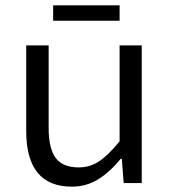

<svg xmlns="http://www.w3.org/2000/svg" viewBox="-20 -678 640 711"><path d="M176.8 -601.1V-658.2H422.9V-601.1ZM246.1 13.2Q77.1 13.2 77.1 -192.9V-509.8H160.2V-204.1Q160.2 -128.4 186 -93.3Q211.9 -58.1 272 -58.1Q313 -58.1 346.9 -80.6Q380.9 -103 422.9 -154.8V-509.8H504.9V0H438L431.2 -89.8H426.8Q386.7 -40.5 343 -13.7Q299.3 13.2 246.1 13.2Z"/></svg>

Font: Office Code Pro D
Style: Regular
Weight: 400
Designer: Nathan Rutzky & Paul D. Hunt
Foundry: Adobe Systems Incorporated
Version: Version 1.004;PS 001.004;hotconv 1.0.70;makeotf.lib2.5.58329